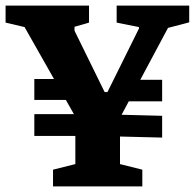

<svg xmlns="http://www.w3.org/2000/svg" viewBox="-38 -668 698 688"><path d="M543 -175 304 -181H85V-259H313L543 -253ZM85 -310V-385H189L227 -310ZM398 -305 439 -382H543V-305ZM152 0V-60L232 -80V-250L50 -571L-18 -587V-648H281V-587L229 -572V-558L337 -338H347L460 -566V-571L380 -587V-648H640V-588L564 -568L392 -246V-80L472 -60V0Z"/></svg>

Font: Faustina Light ExtraBold
Style: Regular
Weight: 800
Version: Version 1.200